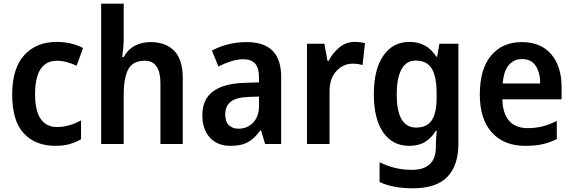

<svg xmlns="http://www.w3.org/2000/svg" viewBox="-20 -780 3105 1040"><path d="M280 10Q172 10 109 -57.5Q46 -125 46 -268Q46 -410 111.5 -481.5Q177 -553 287 -553Q329 -553 365.5 -544Q402 -535 430 -520L395 -424Q369 -436 342 -443.5Q315 -451 289 -451Q170 -451 170 -269Q170 -180 200.5 -136Q231 -92 288 -92Q324 -92 357 -102Q390 -112 419 -128V-26Q391 -9 357 0.5Q323 10 280 10Z M650 -578Q650 -546 647.5 -519Q645 -492 642 -471H650Q672 -512 710 -532Q748 -552 795 -552Q878 -552 924 -504.5Q970 -457 970 -357V0H849V-329Q849 -451 764 -451Q699 -451 674.5 -404Q650 -357 650 -266V0H528V-760H650Z M1317 -552Q1503 -552 1503 -364V0H1416L1394 -74H1390Q1360 -31 1324 -10.5Q1288 10 1228 10Q1158 10 1117 -34.5Q1076 -79 1076 -157Q1076 -323 1301 -331L1383 -334V-359Q1383 -413 1361.5 -436Q1340 -459 1299 -459Q1266 -459 1231.5 -448Q1197 -437 1163 -420L1128 -506Q1166 -527 1214 -539.5Q1262 -552 1317 -552ZM1326 -255Q1257 -252 1228.5 -228Q1200 -204 1200 -161Q1200 -121 1219.5 -102Q1239 -83 1272 -83Q1319 -83 1351 -115.5Q1383 -148 1383 -209V-257Z M1901 -553Q1931 -553 1957 -546L1944 -428Q1933 -431 1919.5 -433Q1906 -435 1889 -435Q1840 -435 1802 -395Q1764 -355 1765 -280V0H1643V-543H1737L1754 -450H1760Q1781 -492 1817.5 -522.5Q1854 -553 1901 -553Z M2198 -553Q2293 -553 2343 -473H2348L2360 -543H2463V-2Q2463 116 2403 178Q2343 240 2216 240Q2109 240 2036 206V99Q2077 119 2120 129.5Q2163 140 2214 140Q2275 140 2308 109Q2341 78 2341 16V1Q2341 -13 2342.5 -34.5Q2344 -56 2346 -72H2341Q2317 -32 2282 -11Q2247 10 2196 10Q2107 10 2056 -62.5Q2005 -135 2005 -270Q2005 -404 2056.5 -478.5Q2108 -553 2198 -553ZM2231 -452Q2181 -452 2155 -405Q2129 -358 2129 -268Q2129 -89 2234 -89Q2292 -89 2318.5 -128Q2345 -167 2345 -250V-273Q2345 -366 2318.5 -409Q2292 -452 2231 -452Z M2807 -552Q2909 -552 2965.5 -486.5Q3022 -421 3022 -307V-242H2701Q2703 -166 2737.5 -126Q2772 -86 2838 -86Q2882 -86 2919 -95.5Q2956 -105 2996 -125V-27Q2959 -8 2919 1Q2879 10 2825 10Q2710 10 2644.5 -62Q2579 -134 2579 -268Q2579 -406 2640 -479Q2701 -552 2807 -552ZM2808 -460Q2763 -460 2735.5 -427Q2708 -394 2703 -328H2906Q2906 -386 2882 -423Q2858 -460 2808 -460Z"/></svg>

Font: Noto Sans Hebrew SemiCondensed SemiBold
Style: Regular
Weight: 600
Width: 4
Designer: Monotype Design Team
Foundry: Monotype Imaging Inc.
Version: Version 2.004; ttfautohint (v1.8.4.7-5d5b)